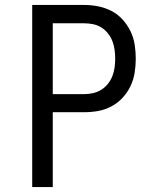

<svg xmlns="http://www.w3.org/2000/svg" viewBox="-20 -755 640 775"><path d="M110 0V-735H319Q348 -735 376 -729.5Q404 -724 429.5 -711Q455 -698 474.5 -676.5Q494 -655 506.5 -629.5Q519 -604 523.5 -575.5Q528 -547 528 -518Q528 -490 523.5 -461.5Q519 -433 506.5 -407Q494 -381 474.5 -360Q455 -339 429.5 -325.5Q404 -312 376 -307Q348 -302 319 -302H193V0ZM319 -375Q337 -375 355 -379Q373 -383 388.5 -392.5Q404 -402 415.5 -416.5Q427 -431 433.5 -447.5Q440 -464 442.5 -482Q445 -500 445 -518Q445 -536 442.5 -554.5Q440 -573 433.5 -589.5Q427 -606 415.5 -620.5Q404 -635 388.5 -644.5Q373 -654 355 -657.5Q337 -661 319 -661H193V-375Z"/></svg>

Font: Zed Mono Extended
Style: Regular
Weight: 400
Width: 7
Monospace: yes
Designer: Belleve Invis
Foundry: Belleve Invis
Version: Version 1.0.0; ttfautohint (v1.8.4)